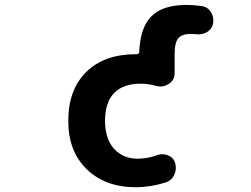

<svg xmlns="http://www.w3.org/2000/svg" viewBox="-20 -785 1040 795"><path d="M542 -9.8Q416 -9.8 339.4 -84Q262.7 -158.2 262.7 -284.2Q262.7 -414.1 337.4 -487.3Q412.1 -560.5 542 -560.5H545.9Q555.7 -560.5 556.6 -570.3Q560.5 -668 603.5 -713.9Q649.4 -764.6 753.9 -764.6Q783.2 -764.6 814.5 -759.8Q839.8 -756.8 853.5 -734.4Q863.3 -718.8 863.3 -701.2Q863.3 -694.3 862.3 -686.5Q856.4 -663.1 835.9 -651.4Q818.4 -642.6 799.8 -642.6Q793.9 -642.6 789.1 -643.6Q779.3 -644.5 769.5 -644.5Q733.4 -644.5 718.8 -627Q703.1 -609.4 703.1 -561.5V-481.4Q703.1 -453.1 678.7 -437.5Q662.1 -426.8 644.5 -426.8Q634.8 -426.8 625 -429.7Q592.8 -438.5 562.5 -438.5Q490.2 -438.5 452.6 -399.9Q415 -361.3 415 -284.2Q415 -210.9 452.1 -168.9Q490.2 -127.9 549.8 -127.9Q590.8 -127.9 630.9 -142.6Q641.6 -146.5 652.3 -146.5Q664.1 -146.5 675.8 -141.6Q698.2 -132.8 705.1 -110.4Q708 -99.6 708 -89.8Q708 -75.2 701.2 -60.5Q690.4 -37.1 665 -29.3Q603.5 -9.8 542 -9.8Z"/></svg>

Font: Rounded-X Mgen+ 2m bold
Style: Bold
Weight: 700
Designer: [Source Han Sans]
Ryoko NISHIZUKA  (kana & ideographs); Paul D. Hunt (Latin, Greek & Cyrillic); Wenlong ZHANG  (bopomofo
Version: Version 1.059.20150602